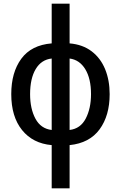

<svg xmlns="http://www.w3.org/2000/svg" viewBox="-20 -780 655 1040"><path d="M357 -760V-545Q428 -539 476.5 -502Q525 -465 549.5 -405Q574 -345 574 -270Q574 -154 519.5 -79.5Q465 -5 357 6V240H260V6Q158 -3 99.5 -75.5Q41 -148 41 -270Q41 -388 95.5 -462Q150 -536 260 -545V-760ZM260 -463Q204 -457 173.5 -406Q143 -355 143 -270Q143 -191 172 -137Q201 -83 260 -76ZM357 -463V-76Q416 -83 444.5 -138Q473 -193 473 -270Q473 -354 442 -405Q411 -456 357 -463Z"/></svg>

Font: Avrile Sans Condensed Medium
Style: Regular
Weight: 500
Width: 3
Designer: Monotype Design Team
Foundry: Monotype Imaging Inc.
Version: Version 2.001;September 10, 2019;FontCreator 11.5.0.2425 64-